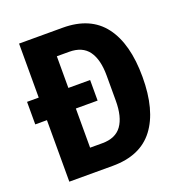

<svg xmlns="http://www.w3.org/2000/svg" viewBox="-127 -805 854 912"><g transform="rotate(-20 300.0 -349.0)"><path d="M69 -311H10V-425H69V-698H289Q429 -698 497.5 -607.5Q566 -517 566 -349Q566 -181 497.5 -90.5Q429 0 289 0H69ZM279 -118Q346 -118 377 -161Q408 -204 408 -286V-413Q408 -494 377 -537Q346 -580 279 -580H217V-420H327V-316H217V-118Z"/></g></svg>

Font: Lilex
Style: Regular
Weight: 400
Monospace: yes
Designer: Mike Abbink, Paul van der Laan, Pieter van Rosmalen, Mikhael Khrustik
Foundry: Mikhael Khrustik
Version: Version 2.510